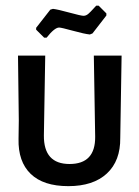

<svg xmlns="http://www.w3.org/2000/svg" viewBox="-20 -645 486 672"><path d="M400.9 -162.6Q401.9 -82.2 354.2 -37.9Q306.5 6.5 219.2 6.5Q131.8 6.5 87.4 -36.4Q43 -79.4 44.9 -158.9L45.8 -223.4L43 -450.5H138.3L133.6 -171Q132.7 -71 223.4 -71Q314 -71 313.1 -166.4L308.4 -450.5H405.6ZM352.3 -590.7 303.7 -528 294.4 -524.3Q275.7 -526.2 235 -537.4Q194.4 -548.6 186.9 -548.6Q171 -548.6 143 -513.1H134.6L106.5 -541.1V-547.7L156.1 -611.2L165.4 -614Q182.2 -612.1 222.9 -600.9Q263.6 -589.7 272.4 -589.7Q281.3 -589.7 289.3 -596.7Q297.2 -603.7 305.6 -613.1Q314 -622.4 316.8 -625.2H325.2L352.3 -598.1Z"/></svg>

Font: Gurajada
Style: Regular
Weight: 400
Designer: Purushoth Kumar Guthula
Foundry: SiliconAndhra, USA.
Version: Version 1.0.3; ttfautohint (v1.2.42-39fb)